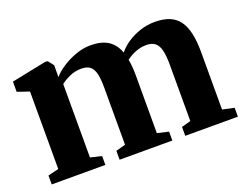

<svg xmlns="http://www.w3.org/2000/svg" viewBox="-90 -720 1142 893"><g transform="rotate(-20 481.0 -273.0)"><path d="M30 0V-44L83 -57V-440.5L24 -460.5V-511L195.5 -546L208.5 -545L230.5 -517L230 -458.5Q250 -481.5 281.5 -501.5Q313 -521.5 349 -534Q385 -546.5 418.5 -546.5Q474 -546.5 506.5 -525.5Q539 -504.5 554.5 -462Q573.5 -485.5 602 -504.5Q630.5 -523.5 665.5 -535Q700.5 -546.5 738 -546.5Q779.5 -546.5 809.2 -534.8Q839 -523 857.5 -498Q876 -473 884.8 -433.8Q893.5 -394.5 893.5 -339.5V-56.5L951.5 -44V0H691V-44L736.5 -56.5V-336.5Q736.5 -379.5 730 -406.5Q723.5 -433.5 707.8 -446.2Q692 -459 663.5 -459Q644.5 -459 626 -453.8Q607.5 -448.5 591.8 -440Q576 -431.5 564.5 -422.5Q566.5 -412.5 568 -399.8Q569.5 -387 570.2 -373.2Q571 -359.5 571 -345V-57L627 -44V0H366V-44L413.5 -57V-338.5Q413.5 -381 407.5 -407.5Q401.5 -434 386.2 -446.5Q371 -459 343 -459Q311.5 -459 284.5 -446.8Q257.5 -434.5 240 -420.5V-57L295.5 -44V0Z"/></g></svg>

Font: Merriweather 72pt ExtraBold
Style: Regular
Weight: 800
Version: Version 2.100